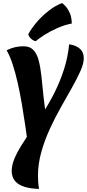

<svg xmlns="http://www.w3.org/2000/svg" viewBox="-20 -887 569 1249"><path d="M56 228Q56 188 74 145Q92 102 122 54.5Q152 7 189 -47Q226 -101 264.5 -161Q303 -221 337 -289.5Q371 -358 396 -435Q421 -512 430 -599Q478 -591 501.5 -568.5Q525 -546 525 -508Q525 -474 503.5 -425.5Q482 -377 448.5 -317.5Q415 -258 376.5 -190Q338 -122 304 -48Q270 26 248.5 103Q227 180 227 256Q227 276 228.5 298Q230 320 234 342Q176 340 140.5 328.5Q105 317 87 300Q69 283 62.5 263.5Q56 244 56 228ZM162 55Q154 -4 144 -72.5Q134 -141 122 -211.5Q110 -282 95 -348.5Q80 -415 62 -469.5Q44 -524 23 -560Q51 -574 78 -580Q105 -586 134 -586Q174 -586 197 -562Q220 -538 231.5 -494.5Q243 -451 249.5 -391Q256 -331 263 -259.5Q270 -188 285 -108ZM164 -665Q183 -700 218 -741.5Q253 -783 297.5 -817.5Q342 -852 384 -867Q394 -860 408 -844.5Q422 -829 434 -802.5Q446 -776 447 -734Q400 -725 354.5 -705Q309 -685 272.5 -662Q236 -639 212 -619Q195 -623 181 -636Q167 -649 164 -665Z"/></svg>

Font: Merienda ExtraBold
Style: Regular
Weight: 800
Designer: Eduardo Rodriguez Tunni
Foundry: Eduardo Rodriguez Tunni
Version: Version 2.001